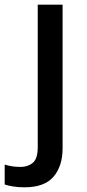

<svg xmlns="http://www.w3.org/2000/svg" viewBox="-78 -559 370 819"><path d="M26 240Q0 240 -21.5 236.5Q-43 233 -58 228V143Q-42 148 -26 150.5Q-10 153 10 153Q41 153 62 135.5Q83 118 83 69V-539H189V74Q189 149 150.5 194.5Q112 240 26 240Z"/></svg>

Font: Noto Sans Tamil Medium
Style: Regular
Weight: 500
Designer: Jelle Bosma - Monotype Design Team
Foundry: Monotype Imaging Inc.
Version: Version 2.004; ttfautohint (v1.8.4.7-5d5b)